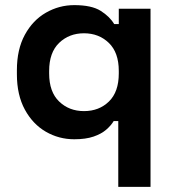

<svg xmlns="http://www.w3.org/2000/svg" viewBox="-20 -530 678 750"><path d="M442 200V-57H424Q414 -40 395 -23.5Q376 -7 345.5 3.5Q315 14 270 14Q210 14 159 -15.5Q108 -45 77 -102Q46 -159 46 -240V-256Q46 -337 77 -394Q108 -451 159.5 -480.5Q211 -510 270 -510Q338 -510 373.5 -487.5Q409 -465 426 -436H444V-496H568V200ZM308 -96Q367 -96 405.5 -133.5Q444 -171 444 -243V-253Q444 -325 405 -362.5Q366 -400 308 -400Q250 -400 211 -362.5Q172 -325 172 -253V-243Q172 -171 211 -133.5Q250 -96 308 -96Z"/></svg>

Font: Space Grotesk
Style: Bold
Weight: 700
Designer: Florian Karsten
Foundry: Florian Karsten
Version: Version 2.000